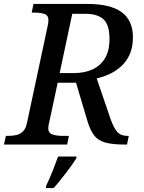

<svg xmlns="http://www.w3.org/2000/svg" viewBox="-41 -734 733 975"><path d="M-21 0 -11 -44H2Q24 -44 43 -48.5Q62 -53 76 -67Q90 -81 96 -110L201 -602Q203 -609 204 -618Q205 -627 205 -631Q205 -656 185 -663Q165 -670 133 -670H120L129 -714H403Q520 -714 577 -672Q634 -630 634 -545Q634 -494 617.5 -457.5Q601 -421 573.5 -396.5Q546 -372 514 -357.5Q482 -343 450 -336L521 -128Q537 -84 554.5 -64Q572 -44 606 -44H613L604 0H592Q533 0 496 -9.5Q459 -19 438.5 -44.5Q418 -70 404 -116L345 -314H252L209 -113Q207 -105 205.5 -96.5Q204 -88 204 -83Q204 -59 224.5 -51.5Q245 -44 276 -44H309L300 0ZM336 -363Q387 -363 427.5 -381Q468 -399 491.5 -437Q515 -475 515 -537Q515 -608 484.5 -636Q454 -664 391 -664H326L262 -363ZM194 208Q210 175 225.5 136Q241 97 254 61H348L346 71Q336 87 322.5 106Q309 125 293 145.5Q277 166 261.5 185.5Q246 205 231 221H192Z"/></svg>

Font: ET Text
Style: Italic
Weight: 470
Italic angle: -12°
Designer: Monotype Design Team
Foundry: Monotype Imaging Inc.
Version: Version 2.009